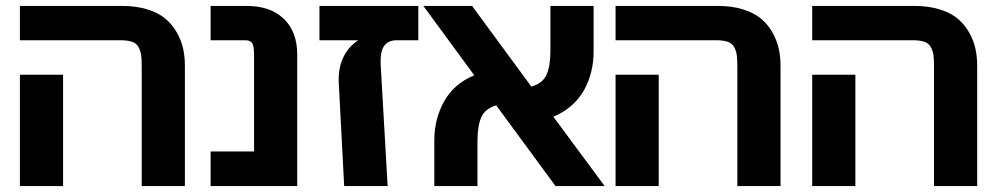

<svg xmlns="http://www.w3.org/2000/svg" viewBox="-20 -624 3362 645"><path d="M601.1 -403.8V1H456.1V-399.9Q456.1 -425.3 454.1 -439.2Q452.1 -453.1 445.3 -465.8Q438.5 -478.5 423.8 -483.6Q409.2 -488.8 384.8 -488.8H46.9V-604H391.1Q438.5 -604 475.6 -592.3Q512.7 -580.6 535.6 -561.3Q558.6 -542 573.7 -515.4Q588.9 -488.8 595 -461.4Q601.1 -434.1 601.1 -403.8ZM46.9 -373H191.9V1H46.9Z M978.5 -440.9V1H687.5V-115.2H833.5V-438Q833.5 -468.8 827.4 -478.8Q821.3 -488.8 803.7 -488.8H687.5V-604H809.6Q888.7 -604 933.6 -560.5Q978.5 -517.1 978.5 -440.9Z M1136.2 1 1118.2 -342.8Q1115.2 -391.6 1132.3 -429.2Q1149.4 -466.8 1183.6 -488.8H1053.2V-604H1385.3V-488.8H1312.5Q1282.7 -488.8 1269.3 -468Q1255.9 -447.3 1259.3 -398.9L1282.2 1Z M1846.2 1 1647 -270Q1609.9 -259.3 1596.9 -230.2Q1584 -201.2 1584 -149.9V1H1439V-152.8Q1439 -224.1 1471.9 -283.4Q1504.9 -342.8 1573.2 -371.1L1402.3 -604H1565.9L1765.1 -333Q1802.7 -343.8 1815.9 -372.8Q1829.1 -401.9 1829.1 -454.1V-604H1974.1V-450.2Q1974.1 -416.5 1966.6 -384.8Q1959 -353 1943.4 -323.7Q1927.7 -294.4 1901.1 -270.5Q1874.5 -246.6 1838.9 -231.9L2011.2 1Z M2602.1 -403.8V1H2457V-399.9Q2457 -425.3 2455.1 -439.2Q2453.1 -453.1 2446.3 -465.8Q2439.5 -478.5 2424.8 -483.6Q2410.2 -488.8 2385.7 -488.8H2047.9V-604H2392.1Q2439.5 -604 2476.6 -592.3Q2513.7 -580.6 2536.6 -561.3Q2559.6 -542 2574.7 -515.4Q2589.8 -488.8 2595.9 -461.4Q2602.1 -434.1 2602.1 -403.8ZM2047.9 -373H2192.9V1H2047.9Z M3262.7 -403.8V1H3117.7V-399.9Q3117.7 -425.3 3115.7 -439.2Q3113.8 -453.1 3106.9 -465.8Q3100.1 -478.5 3085.4 -483.6Q3070.8 -488.8 3046.4 -488.8H2708.5V-604H3052.7Q3100.1 -604 3137.2 -592.3Q3174.3 -580.6 3197.3 -561.3Q3220.2 -542 3235.4 -515.4Q3250.5 -488.8 3256.6 -461.4Q3262.7 -434.1 3262.7 -403.8ZM2708.5 -373H2853.5V1H2708.5Z"/></svg>

Font: LT Superior
Style: Bold
Weight: 400
Designer: Daniel Lyons
Foundry: LyonsType
Version: Version 1.000